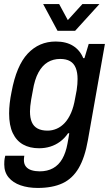

<svg xmlns="http://www.w3.org/2000/svg" viewBox="-20 -743 545 948"><path d="M166 185Q119 185 81.5 172Q44 159 22.5 133Q1 107 1 69Q1 61 1.5 51.5Q2 42 6 26H100Q99 33 98.5 37.5Q98 42 98 47Q98 67 108 79.5Q118 92 136 97.5Q154 103 176 103Q214 103 242 87.5Q270 72 287.5 41.5Q305 11 313 -33Q316 -47 318 -60.5Q320 -74 322 -85H316Q299 -60 276.5 -43.5Q254 -27 228 -19Q202 -11 173 -11Q127 -11 94 -29.5Q61 -48 43 -86Q25 -124 25 -183Q25 -207 28 -233.5Q31 -260 37 -289Q61 -419 117 -478.5Q173 -538 255 -538Q307 -538 341 -516.5Q375 -495 391 -456H397L418 -526H498L414 -51Q399 35 368.5 87Q338 139 288.5 162Q239 185 166 185ZM215 -98Q238 -98 260 -107.5Q282 -117 300 -136.5Q318 -156 331 -186Q344 -216 351 -258Q356 -281 358.5 -297.5Q361 -314 362 -327.5Q363 -341 363 -353Q363 -385 354 -407.5Q345 -430 326 -441Q307 -452 277 -452Q243 -452 216 -436Q189 -420 170 -385.5Q151 -351 142 -295Q137 -271 134 -252Q131 -233 129.5 -219Q128 -205 128 -193Q128 -161 137 -140Q146 -119 165.5 -108.5Q185 -98 215 -98ZM471 -723 351 -591H264L193 -723H272L332 -612H286L387 -723Z"/></svg>

Font: Archivo SemiCondensed Medium
Style: Italic
Weight: 500
Width: 4
Italic angle: -10°
Designer: Hector Gatti
Foundry: Omnibus-Type
Version: Version 2.001